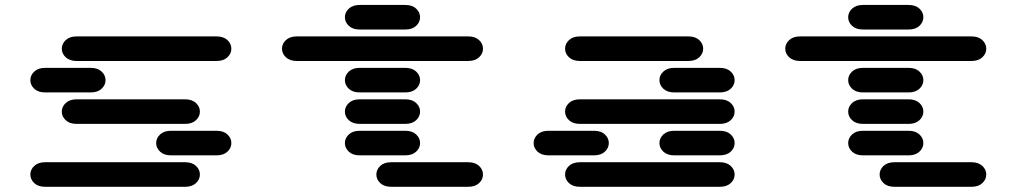

<svg xmlns="http://www.w3.org/2000/svg" viewBox="-20 -756 4040 763"><path d="M159.2 -13.7H715.8Q743.2 -13.7 758.8 -28.3Q774.4 -43 774.4 -62.5Q774.4 -82 758.8 -96.7Q743.2 -111.3 715.8 -111.3H159.2Q131.8 -111.3 116.2 -96.7Q100.6 -82 100.6 -62.5Q100.6 -43 116.2 -28.3Q131.8 -13.7 159.2 -13.7ZM659.2 -138.7H840.8Q868.2 -138.7 883.8 -153.3Q899.4 -168 899.4 -187.5Q899.4 -207 883.8 -221.7Q868.2 -236.3 840.8 -236.3H659.2Q631.8 -236.3 616.2 -221.7Q600.6 -207 600.6 -187.5Q600.6 -168 616.2 -153.3Q631.8 -138.7 659.2 -138.7ZM284.2 -263.7H715.8Q743.2 -263.7 758.8 -278.3Q774.4 -293 774.4 -312.5Q774.4 -332 758.8 -346.7Q743.2 -361.3 715.8 -361.3H284.2Q256.8 -361.3 241.2 -346.7Q225.6 -332 225.6 -312.5Q225.6 -293 241.2 -278.3Q256.8 -263.7 284.2 -263.7ZM159.2 -388.7H340.8Q368.2 -388.7 383.8 -403.3Q399.4 -418 399.4 -437.5Q399.4 -457 383.8 -471.7Q368.2 -486.3 340.8 -486.3H159.2Q131.8 -486.3 116.2 -471.7Q100.6 -457 100.6 -437.5Q100.6 -418 116.2 -403.3Q131.8 -388.7 159.2 -388.7ZM284.2 -513.7H840.8Q868.2 -513.7 883.8 -528.3Q899.4 -543 899.4 -562.5Q899.4 -582 883.8 -596.7Q868.2 -611.3 840.8 -611.3H284.2Q256.8 -611.3 241.2 -596.7Q225.6 -582 225.6 -562.5Q225.6 -543 241.2 -528.3Q256.8 -513.7 284.2 -513.7Z M1534.2 -13.7H1840.8Q1868.2 -13.7 1883.8 -28.3Q1899.4 -43 1899.4 -62.5Q1899.4 -82 1883.8 -96.7Q1868.2 -111.3 1840.8 -111.3H1534.2Q1506.8 -111.3 1491.2 -96.7Q1475.6 -82 1475.6 -62.5Q1475.6 -43 1491.2 -28.3Q1506.8 -13.7 1534.2 -13.7ZM1409.2 -138.7H1590.8Q1618.2 -138.7 1633.8 -153.3Q1649.4 -168 1649.4 -187.5Q1649.4 -207 1633.8 -221.7Q1618.2 -236.3 1590.8 -236.3H1409.2Q1381.8 -236.3 1366.2 -221.7Q1350.6 -207 1350.6 -187.5Q1350.6 -168 1366.2 -153.3Q1381.8 -138.7 1409.2 -138.7ZM1409.2 -263.7H1590.8Q1618.2 -263.7 1633.8 -278.3Q1649.4 -293 1649.4 -312.5Q1649.4 -332 1633.8 -346.7Q1618.2 -361.3 1590.8 -361.3H1409.2Q1381.8 -361.3 1366.2 -346.7Q1350.6 -332 1350.6 -312.5Q1350.6 -293 1366.2 -278.3Q1381.8 -263.7 1409.2 -263.7ZM1409.2 -388.7H1590.8Q1618.2 -388.7 1633.8 -403.3Q1649.4 -418 1649.4 -437.5Q1649.4 -457 1633.8 -471.7Q1618.2 -486.3 1590.8 -486.3H1409.2Q1381.8 -486.3 1366.2 -471.7Q1350.6 -457 1350.6 -437.5Q1350.6 -418 1366.2 -403.3Q1381.8 -388.7 1409.2 -388.7ZM1159.2 -513.7H1840.8Q1868.2 -513.7 1883.8 -528.3Q1899.4 -543 1899.4 -562.5Q1899.4 -582 1883.8 -596.7Q1868.2 -611.3 1840.8 -611.3H1159.2Q1131.8 -611.3 1116.2 -596.7Q1100.6 -582 1100.6 -562.5Q1100.6 -543 1116.2 -528.3Q1131.8 -513.7 1159.2 -513.7ZM1409.2 -638.7H1590.8Q1618.2 -638.7 1633.8 -653.3Q1649.4 -668 1649.4 -687.5Q1649.4 -707 1633.8 -721.7Q1618.2 -736.3 1590.8 -736.3H1409.2Q1381.8 -736.3 1366.2 -721.7Q1350.6 -707 1350.6 -687.5Q1350.6 -668 1366.2 -653.3Q1381.8 -638.7 1409.2 -638.7Z M2284.2 -13.7H2840.8Q2868.2 -13.7 2883.8 -28.3Q2899.4 -43 2899.4 -62.5Q2899.4 -82 2883.8 -96.7Q2868.2 -111.3 2840.8 -111.3H2284.2Q2256.8 -111.3 2241.2 -96.7Q2225.6 -82 2225.6 -62.5Q2225.6 -43 2241.2 -28.3Q2256.8 -13.7 2284.2 -13.7ZM2159.2 -138.7H2340.8Q2368.2 -138.7 2383.8 -153.3Q2399.4 -168 2399.4 -187.5Q2399.4 -207 2383.8 -221.7Q2368.2 -236.3 2340.8 -236.3H2159.2Q2131.8 -236.3 2116.2 -221.7Q2100.6 -207 2100.6 -187.5Q2100.6 -168 2116.2 -153.3Q2131.8 -138.7 2159.2 -138.7ZM2659.2 -138.7H2840.8Q2868.2 -138.7 2883.8 -153.3Q2899.4 -168 2899.4 -187.5Q2899.4 -207 2883.8 -221.7Q2868.2 -236.3 2840.8 -236.3H2659.2Q2631.8 -236.3 2616.2 -221.7Q2600.6 -207 2600.6 -187.5Q2600.6 -168 2616.2 -153.3Q2631.8 -138.7 2659.2 -138.7ZM2284.2 -263.7H2840.8Q2868.2 -263.7 2883.8 -278.3Q2899.4 -293 2899.4 -312.5Q2899.4 -332 2883.8 -346.7Q2868.2 -361.3 2840.8 -361.3H2284.2Q2256.8 -361.3 2241.2 -346.7Q2225.6 -332 2225.6 -312.5Q2225.6 -293 2241.2 -278.3Q2256.8 -263.7 2284.2 -263.7ZM2659.2 -388.7H2840.8Q2868.2 -388.7 2883.8 -403.3Q2899.4 -418 2899.4 -437.5Q2899.4 -457 2883.8 -471.7Q2868.2 -486.3 2840.8 -486.3H2659.2Q2631.8 -486.3 2616.2 -471.7Q2600.6 -457 2600.6 -437.5Q2600.6 -418 2616.2 -403.3Q2631.8 -388.7 2659.2 -388.7ZM2284.2 -513.7H2715.8Q2743.2 -513.7 2758.8 -528.3Q2774.4 -543 2774.4 -562.5Q2774.4 -582 2758.8 -596.7Q2743.2 -611.3 2715.8 -611.3H2284.2Q2256.8 -611.3 2241.2 -596.7Q2225.6 -582 2225.6 -562.5Q2225.6 -543 2241.2 -528.3Q2256.8 -513.7 2284.2 -513.7Z M3534.2 -13.7H3840.8Q3868.2 -13.7 3883.8 -28.3Q3899.4 -43 3899.4 -62.5Q3899.4 -82 3883.8 -96.7Q3868.2 -111.3 3840.8 -111.3H3534.2Q3506.8 -111.3 3491.2 -96.7Q3475.6 -82 3475.6 -62.5Q3475.6 -43 3491.2 -28.3Q3506.8 -13.7 3534.2 -13.7ZM3409.2 -138.7H3590.8Q3618.2 -138.7 3633.8 -153.3Q3649.4 -168 3649.4 -187.5Q3649.4 -207 3633.8 -221.7Q3618.2 -236.3 3590.8 -236.3H3409.2Q3381.8 -236.3 3366.2 -221.7Q3350.6 -207 3350.6 -187.5Q3350.6 -168 3366.2 -153.3Q3381.8 -138.7 3409.2 -138.7ZM3409.2 -263.7H3590.8Q3618.2 -263.7 3633.8 -278.3Q3649.4 -293 3649.4 -312.5Q3649.4 -332 3633.8 -346.7Q3618.2 -361.3 3590.8 -361.3H3409.2Q3381.8 -361.3 3366.2 -346.7Q3350.6 -332 3350.6 -312.5Q3350.6 -293 3366.2 -278.3Q3381.8 -263.7 3409.2 -263.7ZM3409.2 -388.7H3590.8Q3618.2 -388.7 3633.8 -403.3Q3649.4 -418 3649.4 -437.5Q3649.4 -457 3633.8 -471.7Q3618.2 -486.3 3590.8 -486.3H3409.2Q3381.8 -486.3 3366.2 -471.7Q3350.6 -457 3350.6 -437.5Q3350.6 -418 3366.2 -403.3Q3381.8 -388.7 3409.2 -388.7ZM3159.2 -513.7H3840.8Q3868.2 -513.7 3883.8 -528.3Q3899.4 -543 3899.4 -562.5Q3899.4 -582 3883.8 -596.7Q3868.2 -611.3 3840.8 -611.3H3159.2Q3131.8 -611.3 3116.2 -596.7Q3100.6 -582 3100.6 -562.5Q3100.6 -543 3116.2 -528.3Q3131.8 -513.7 3159.2 -513.7ZM3409.2 -638.7H3590.8Q3618.2 -638.7 3633.8 -653.3Q3649.4 -668 3649.4 -687.5Q3649.4 -707 3633.8 -721.7Q3618.2 -736.3 3590.8 -736.3H3409.2Q3381.8 -736.3 3366.2 -721.7Q3350.6 -707 3350.6 -687.5Q3350.6 -668 3366.2 -653.3Q3381.8 -638.7 3409.2 -638.7Z"/></svg>

Font: Sixtyfour
Style: Regular
Weight: 400
Designer: Jens Kutilek
Foundry: Jens Kutilek
Version: Version 2.001